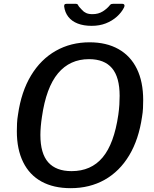

<svg xmlns="http://www.w3.org/2000/svg" viewBox="-20 -973 807 1003"><path d="M349 10Q260 10 197 -24.5Q134 -59 101 -126Q68 -193 68 -287Q68 -307 69 -329Q70 -351 74 -374Q91 -494 142 -578.5Q193 -663 271.5 -707.5Q350 -752 448 -752Q536 -752 599 -716.5Q662 -681 695 -613.5Q728 -546 728 -450Q728 -430 727 -408Q726 -386 722 -363Q705 -245 655 -161.5Q605 -78 527 -34Q449 10 349 10ZM354 -79Q456 -79 516 -150.5Q576 -222 598 -373Q602 -401 603.5 -426Q605 -451 605 -472Q605 -570 565 -617Q525 -664 445 -664Q345 -664 283 -590Q221 -516 199 -362Q195 -336 193 -312Q191 -288 191 -268Q191 -171 232 -125Q273 -79 354 -79ZM619 -953Q627 -953 629.5 -947.5Q632 -942 628 -934Q615 -908 590.5 -886Q566 -864 533 -851Q500 -838 459 -838Q417 -838 386 -850Q355 -862 337 -885Q319 -908 315 -940Q315 -945 317 -949Q319 -953 327 -953H377Q384 -953 386 -949Q388 -945 393 -938Q400 -931 408.5 -921Q417 -911 430 -905Q443 -899 463 -899Q494 -899 517 -913.5Q540 -928 554 -946Q558 -951 562 -952Q566 -953 570 -953Z"/></svg>

Font: Libre Franklin Medium
Style: Italic
Weight: 500
Italic angle: -8°
Designer: Pablo Impallari, Rodrigo Fuenzalida, Nhung Nguyen
Foundry: Impallari Type
Version: Version 3.000